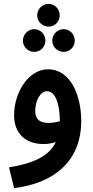

<svg xmlns="http://www.w3.org/2000/svg" viewBox="-20 -731 477 981"><path d="M229 -595C260 -595 285 -621 285 -652C285 -685 260 -711 229 -711C196 -711 170 -685 170 -652C170 -621 196 -595 229 -595ZM155 -466C187 -466 212 -492 212 -523C212 -555 187 -582 155 -582C123 -582 97 -555 97 -523C97 -492 123 -466 155 -466ZM306 -466C337 -466 362 -492 362 -523C362 -556 337 -582 306 -582C273 -582 247 -556 247 -523C247 -492 273 -466 306 -466ZM52 230C263 205 395 86 395 -112C395 -255 334 -377 226 -377C124 -377 52 -257 52 -142C52 -51 108 5 204 5C225 5 246 1 265 -5C230 68 150 104 26 124ZM160 -163C160 -218 187 -265 220 -265C264 -265 285 -198 286 -112C267 -106 246 -103 227 -103C187 -103 160 -119 160 -163Z"/></svg>

Font: Noto Sans Arabic UI Cn SmBd
Style: Regular
Weight: 600
Width: 3
Designer: Monotype Design Team, Nadine Chahine and Nizar Qandah
Foundry: Monotype Imaging Inc.
Version: Version 2.010